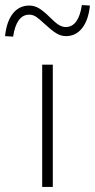

<svg xmlns="http://www.w3.org/2000/svg" viewBox="-82 -740 376 760"><path d="M85 0V-484H127V0ZM-30 -595 -62 -597Q-56 -655 -31 -686.5Q-6 -718 34 -718Q55 -718 73.5 -706.5Q92 -695 116 -671Q138 -649 151.5 -641Q165 -633 178 -633Q204 -633 220 -655.5Q236 -678 242 -720L274 -718Q268 -660 243 -628.5Q218 -597 179 -597Q159 -597 140.5 -608.5Q122 -620 96 -644Q74 -665 61 -673.5Q48 -682 34 -682Q8 -682 -8 -659.5Q-24 -637 -30 -595Z"/></svg>

Font: Nunito Sans 12pt ExtraLight 12pt ExtraLight
Style: Regular
Weight: 250
Version: Version 3.101;gftools[0.9.27]